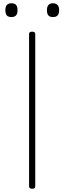

<svg xmlns="http://www.w3.org/2000/svg" viewBox="-20 -1148 397 1182"><path d="M179 14Q168 14 163.5 10Q159 6 159 -1V-938Q159 -946 163.5 -949.5Q168 -953 178 -953Q187 -953 192 -949.5Q197 -946 197 -938V-1Q197 6 193 10Q189 14 179 14ZM50 -1043Q31 -1043 22 -1053Q13 -1063 13 -1085Q13 -1107 22.5 -1117.5Q32 -1128 50 -1128Q70 -1128 79 -1117.5Q88 -1107 88 -1085Q88 -1063 78.5 -1053Q69 -1043 50 -1043ZM306 -1043Q287 -1043 278 -1053Q269 -1063 269 -1085Q269 -1107 278.5 -1117.5Q288 -1128 306 -1128Q324 -1128 334 -1117.5Q344 -1107 344 -1085Q344 -1063 334.5 -1053Q325 -1043 306 -1043Z"/></svg>

Font: Playwrite US Modern Thin
Style: Regular
Weight: 250
Designer: Veronika Burian, José Scaglione
Foundry: TypeTogether
Version: Version 1.003